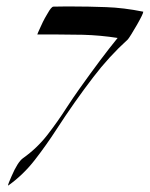

<svg xmlns="http://www.w3.org/2000/svg" viewBox="-20 -563 462 593"><path d="M5.9 9.8H5.4Q4.9 9.8 4.9 9.3Q4.9 5.4 15.6 -18.6Q34.7 -63 51.3 -74.7Q94.2 -105 126.5 -146.5Q158.7 -188 187 -232.4Q206.1 -261.7 225.6 -289.1Q293.9 -385.3 343.3 -445.8Q290 -454.1 236.3 -455.6Q195.8 -456.5 155.3 -456.5H95.2Q95.2 -458 105 -479.2Q114.7 -500.5 116 -502Q117.2 -503.4 118.7 -507.3L127 -521.5Q138.7 -542.5 145 -542.5Q162.1 -542.5 178.7 -543H203.1Q252.4 -543 307.4 -541Q362.3 -539.1 422.4 -526.9V-526.4Q422.4 -520.5 403.3 -486.8Q381.8 -449.7 375 -441.4Q316.4 -388.2 268.1 -324.7Q210 -249 154.3 -163.1Q123 -114.7 87.6 -69.1Q52.2 -23.4 5.9 9.8Z"/></svg>

Font: Terrible Cursive
Style: Regular
Weight: 400
Designer: GGBotNet
Foundry: GGBotNet
Version: 1.00